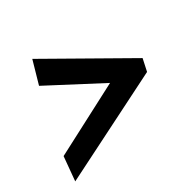

<svg xmlns="http://www.w3.org/2000/svg" viewBox="-95 -542 552 554"><g transform="rotate(-30 181.0 -265.0)"><path d="M14.2 -161.1 235.8 -276.9 54.2 -372.1 76.2 -449.2 353 -292 344.2 -251 6.8 -81.1Z"/></g></svg>

Font: Pattaya
Style: Regular
Weight: 400
Designer: Pablo Impallari / Thai characters Designed by Thanarat Vachiruckul and Suppakit Chalermlarp
Foundry: Pablo Impallari
Version: Version 1.007;September 16, 2023;FontCreator 15.0.0.2934 64-